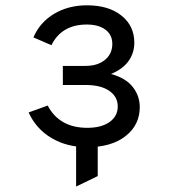

<svg xmlns="http://www.w3.org/2000/svg" viewBox="-20 -543 656 724"><path d="M267 160.5V-56.5H348.5V121ZM309 12Q232.5 12 174.2 -22.5Q116 -57 88 -119L160 -145Q181 -104 218.5 -82.5Q256 -61 309 -61Q362.5 -61 393.2 -83Q424 -105 424 -141.5Q424 -178.5 392 -200.5Q360 -222.5 303.5 -222.5H217V-294.5H302.5Q348 -294.5 375.8 -317.2Q403.5 -340 403.5 -377.5Q403.5 -412 377.5 -431.2Q351.5 -450.5 307 -450.5Q260 -450.5 226.5 -431Q193 -411.5 174 -372.5L106 -402Q130.5 -459 184.2 -491Q238 -523 308 -523Q389.5 -523 438 -484.2Q486.5 -445.5 486.5 -382Q486.5 -344 465.2 -313.5Q444 -283 398.5 -264Q454 -249 480.5 -215.2Q507 -181.5 507 -139Q507 -72 453.8 -30Q400.5 12 309 12Z"/></svg>

Font: Overpass Mono
Style: Regular
Weight: 400
Designer: Delve Withrington, Dave Bailey
Foundry: Delve Fonts LLC
Version: Version 4.000